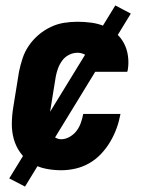

<svg xmlns="http://www.w3.org/2000/svg" viewBox="-20 -618 540 706"><path d="M205 8Q175 8 146.5 2Q118 -4 94.5 -19Q71 -34 54.5 -57Q38 -80 30.5 -107.5Q23 -135 23.5 -165Q24 -195 29 -225L50 -355Q55 -379 63 -403.5Q71 -428 86 -450Q101 -472 121.5 -489.5Q142 -507 166 -518.5Q190 -530 215 -534Q240 -538 265 -538Q291 -538 316.5 -534.5Q342 -531 364.5 -521.5Q387 -512 405.5 -496.5Q424 -481 435.5 -459.5Q447 -438 450.5 -412.5Q454 -387 450 -362Q449 -360 449 -358Q449 -356 448 -354H311Q312 -354 312 -355Q312 -356 312 -357Q314 -369 313 -381.5Q312 -394 306 -404Q300 -414 288.5 -419Q277 -424 265 -424Q249 -424 234 -416.5Q219 -409 209 -395.5Q199 -382 193.5 -367Q188 -352 185 -336L164 -206Q162 -195 161 -184.5Q160 -174 160.5 -163.5Q161 -153 163.5 -142.5Q166 -132 171 -124Q176 -116 185.5 -111Q195 -106 205 -106Q221 -106 236.5 -115Q252 -124 262 -137.5Q272 -151 277.5 -167Q283 -183 286 -199H423Q418 -172 409 -147Q400 -122 386 -98Q372 -74 352.5 -53Q333 -32 308.5 -18Q284 -4 257.5 2Q231 8 205 8ZM72 68 14 38 404 -598 461 -568Z"/></svg>

Font: Iosevka Curly Heavy Oblique
Style: Regular
Weight: 900
Italic angle: -9°
Monospace: yes
Designer: Belleve Invis
Foundry: Belleve Invis
Version: Version 11.1.0; ttfautohint (v1.8.3)